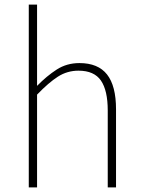

<svg xmlns="http://www.w3.org/2000/svg" viewBox="-20 -814 615 834"><path d="M105 0V-794H141V-560V-441Q183 -484 226.5 -512Q270 -540 325 -540Q406 -540 445 -490.5Q484 -441 484 -339V0H448V-334Q448 -421 418.5 -464Q389 -507 321 -507Q272 -507 231.5 -481Q191 -455 141 -403V0Z"/></svg>

Font: Noto Sans JP Thin Thin
Style: Regular
Weight: 250
Version: Version 2.004-H2;hotconv 1.0.118;makeotfexe 2.5.65603